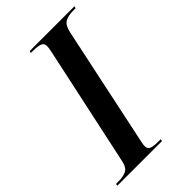

<svg xmlns="http://www.w3.org/2000/svg" viewBox="-246 -793 872 872"><g transform="rotate(-45 189.5 -357.0)"><path d="M-30 0 -28 -10H-11Q17 -10 37.5 -19.5Q58 -29 65 -66L188 -639Q191 -652 192 -661Q193 -670 193 -675Q193 -693 177 -698.5Q161 -704 135 -704H119L121 -714H409L406 -704H390Q361 -704 340.5 -694Q320 -684 311 -644L192 -81Q189 -68 187 -57Q185 -46 185 -39Q185 -20 201 -15Q217 -10 244 -10H259L257 0Z"/></g></svg>

Font: Noto Serif Display Condensed SemiBold
Style: Italic
Weight: 600
Width: 3
Italic angle: -12°
Designer: Monotype Design Team
Foundry: Monotype Imaging Inc.
Version: Version 2.009